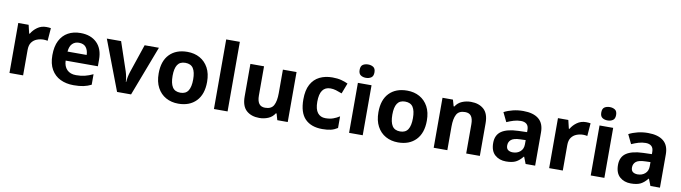

<svg xmlns="http://www.w3.org/2000/svg" viewBox="-35 -1407 7327 2065"><g transform="rotate(10 3628.5 -375.0)"><path d="M383 -556Q394 -556 409 -555Q424 -554 433 -552L422 -412Q415 -414 401.5 -415.5Q388 -417 378 -417Q340 -417 305 -403.5Q270 -390 248.5 -360Q227 -330 227 -278V0H78V-546H191L213 -454H220Q244 -496 286 -526Q328 -556 383 -556Z M757 -556Q870 -556 936 -491.5Q1002 -427 1002 -308V-236H650Q652 -173 687.5 -137Q723 -101 786 -101Q839 -101 882 -111.5Q925 -122 971 -144V-29Q931 -9 886.5 0.5Q842 10 779 10Q697 10 634 -20.5Q571 -51 535 -113Q499 -175 499 -269Q499 -365 531.5 -428.5Q564 -492 622 -524Q680 -556 757 -556ZM758 -450Q715 -450 686.5 -422Q658 -394 653 -335H862Q861 -385 836 -417.5Q811 -450 758 -450Z M1253 0 1045 -546H1201L1306 -235Q1315 -207 1320.5 -177Q1326 -147 1327 -123H1331Q1334 -177 1353 -235L1458 -546H1614L1406 0Z M2188 -274Q2188 -138 2116.5 -64Q2045 10 1922 10Q1846 10 1786.5 -23Q1727 -56 1693 -119.5Q1659 -183 1659 -274Q1659 -410 1730 -483Q1801 -556 1925 -556Q2002 -556 2061 -523Q2120 -490 2154 -427.5Q2188 -365 2188 -274ZM1811 -274Q1811 -193 1837.5 -151.5Q1864 -110 1924 -110Q1983 -110 2009.5 -151.5Q2036 -193 2036 -274Q2036 -355 2009.5 -395.5Q1983 -436 1923 -436Q1864 -436 1837.5 -395.5Q1811 -355 1811 -274Z M2460 0H2311V-760H2460Z M3117 -546V0H3003L2983 -70H2975Q2949 -28 2903.5 -9Q2858 10 2807 10Q2719 10 2666 -37.5Q2613 -85 2613 -190V-546H2762V-227Q2762 -169 2783 -139Q2804 -109 2850 -109Q2918 -109 2943 -155.5Q2968 -202 2968 -289V-546Z M3495 10Q3373 10 3306.5 -57.5Q3240 -125 3240 -270Q3240 -370 3274 -433Q3308 -496 3368.5 -526Q3429 -556 3508 -556Q3564 -556 3605.5 -545Q3647 -534 3678 -519L3634 -404Q3599 -418 3568.5 -427Q3538 -436 3508 -436Q3392 -436 3392 -271Q3392 -189 3422.5 -150Q3453 -111 3508 -111Q3555 -111 3591 -123.5Q3627 -136 3661 -158V-31Q3627 -9 3589.5 0.5Q3552 10 3495 10Z M3862 -760Q3895 -760 3919 -744.5Q3943 -729 3943 -687Q3943 -646 3919 -630Q3895 -614 3862 -614Q3828 -614 3804.5 -630Q3781 -646 3781 -687Q3781 -729 3804.5 -744.5Q3828 -760 3862 -760ZM3936 -546V0H3787V-546Z M4588 -274Q4588 -138 4516.5 -64Q4445 10 4322 10Q4246 10 4186.5 -23Q4127 -56 4093 -119.5Q4059 -183 4059 -274Q4059 -410 4130 -483Q4201 -556 4325 -556Q4402 -556 4461 -523Q4520 -490 4554 -427.5Q4588 -365 4588 -274ZM4211 -274Q4211 -193 4237.5 -151.5Q4264 -110 4324 -110Q4383 -110 4409.5 -151.5Q4436 -193 4436 -274Q4436 -355 4409.5 -395.5Q4383 -436 4323 -436Q4264 -436 4237.5 -395.5Q4211 -355 4211 -274Z M5021 -556Q5109 -556 5162 -508.5Q5215 -461 5215 -356V0H5066V-319Q5066 -378 5045 -407.5Q5024 -437 4978 -437Q4910 -437 4885 -390.5Q4860 -344 4860 -257V0H4711V-546H4825L4845 -476H4853Q4879 -518 4924.5 -537Q4970 -556 5021 -556Z M5592 -557Q5702 -557 5760.5 -509.5Q5819 -462 5819 -364V0H5715L5686 -74H5682Q5647 -30 5608 -10Q5569 10 5501 10Q5428 10 5380 -32.5Q5332 -75 5332 -163Q5332 -250 5393 -291.5Q5454 -333 5576 -337L5671 -340V-364Q5671 -407 5648.5 -427Q5626 -447 5586 -447Q5546 -447 5508 -435.5Q5470 -424 5432 -407L5383 -508Q5427 -531 5480.5 -544Q5534 -557 5592 -557ZM5613 -251Q5541 -249 5513 -225Q5485 -201 5485 -162Q5485 -128 5505 -113.5Q5525 -99 5557 -99Q5605 -99 5638 -127.5Q5671 -156 5671 -208V-253Z M6277 -556Q6288 -556 6303 -555Q6318 -554 6327 -552L6316 -412Q6309 -414 6295.5 -415.5Q6282 -417 6272 -417Q6234 -417 6199 -403.5Q6164 -390 6142.5 -360Q6121 -330 6121 -278V0H5972V-546H6085L6107 -454H6114Q6138 -496 6180 -526Q6222 -556 6277 -556Z M6501 -760Q6534 -760 6558 -744.5Q6582 -729 6582 -687Q6582 -646 6558 -630Q6534 -614 6501 -614Q6467 -614 6443.5 -630Q6420 -646 6420 -687Q6420 -729 6443.5 -744.5Q6467 -760 6501 -760ZM6575 -546V0H6426V-546Z M6955 -557Q7065 -557 7123.5 -509.5Q7182 -462 7182 -364V0H7078L7049 -74H7045Q7010 -30 6971 -10Q6932 10 6864 10Q6791 10 6743 -32.5Q6695 -75 6695 -163Q6695 -250 6756 -291.5Q6817 -333 6939 -337L7034 -340V-364Q7034 -407 7011.5 -427Q6989 -447 6949 -447Q6909 -447 6871 -435.5Q6833 -424 6795 -407L6746 -508Q6790 -531 6843.5 -544Q6897 -557 6955 -557ZM6976 -251Q6904 -249 6876 -225Q6848 -201 6848 -162Q6848 -128 6868 -113.5Q6888 -99 6920 -99Q6968 -99 7001 -127.5Q7034 -156 7034 -208V-253Z"/></g></svg>

Font: Noto Sans Vithkuqi
Style: Bold
Weight: 700
Version: Version 1.001; ttfautohint (v1.8.4.7-5d5b)